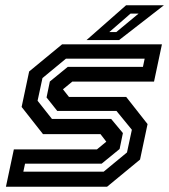

<svg xmlns="http://www.w3.org/2000/svg" viewBox="-20 -708 642 728"><path d="M2.5 0 32.5 -141.5H347.5L384.5 -172L384 -169.5L361 -199.5H143L62 -302.5L90.5 -437L215.5 -540H594L564 -398.5H254L217 -368L217.5 -371L241.5 -340.5H458.5L539.5 -237.5L511 -103L386 0ZM68.5 -57H373L461.5 -130L480 -216L421.5 -287.5H197L156.5 -338.5L169 -399L237 -454.5H522L528.5 -485.5H230L141 -412L122.5 -326L177 -257H401.5L446 -203.5L433.5 -143L365.5 -87.5H75ZM308 -556 458 -688H601.5L431.5 -556ZM394.5 -586.5H421L505.5 -656.5H475Z"/></svg>

Font: Tourney SemiBold
Style: Italic
Weight: 600
Italic angle: -12°
Version: Version 1.015